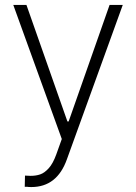

<svg xmlns="http://www.w3.org/2000/svg" viewBox="-20 -550 545 769"><path d="M88.9 198.2H79.1L80.1 153.3L102.5 154.3Q124 154.3 141.1 148.4Q158.2 142.6 175 124Q191.9 105.5 205.1 69.3L227.5 6.8L33.2 -530.3H85.9L250 -63.5H254.9L418.9 -530.3H471.7L248 87.9Q208.5 199.2 105.5 199.2Q93.8 199.2 88.9 198.2Z"/></svg>

Font: Pretendard GOV ExtraLight
Style: Regular
Weight: 200
Designer: Base glyphs from Inter by Rasmus Andersson; Hangeul glyphs from Noto Sans CJK(Source Han Sans) by Jang Soo-young and Kan
Foundry: Kil Hyung-jin
Version: Version 1.309